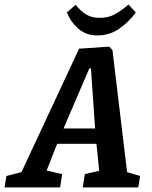

<svg xmlns="http://www.w3.org/2000/svg" viewBox="-65 -820 663 840"><path d="M548 -50 540 0H297L306 -58L369 -73L357 -191H185L139 -74L207 -58L198 0H-45L-37 -50L29 -67L281 -607L413 -616L427 -601L491 -67ZM213 -258H351L333 -521H326ZM228 -766 266 -799Q289 -770 313 -756Q337 -742 371 -742Q408 -742 435.5 -756.5Q463 -771 497 -800L529 -766Q500 -725 457.5 -695Q415 -665 361 -665Q310 -665 276 -696Q242 -727 228 -766Z"/></svg>

Font: Grenze SemiBold
Style: Italic
Weight: 600
Italic angle: -10°
Designer: Renata Polastri
Foundry: Omnibus-Type
Version: Version 1.002; ttfautohint (v1.8)